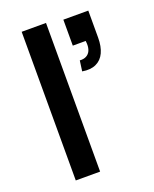

<svg xmlns="http://www.w3.org/2000/svg" viewBox="-138 -813 714 892"><g transform="rotate(-20 219.0 -367.5)"><path d="M80 0V-735H200.3V0ZM288.3 -517.8Q307.8 -516.4 321 -523.6Q334.2 -530.8 340.5 -544.8Q346.8 -558.8 346.2 -578.6Q345.8 -582.4 345.6 -586Q345.4 -589.6 345 -593.3H281.2V-721.7H404.5V-588.3Q404.5 -544.3 390.6 -514.6Q376.8 -484.8 349 -472Q321.3 -459.1 281.2 -466Z"/></g></svg>

Font: Manrope
Style: Regular
Weight: 400
Designer: Mikhail Sharanda
Foundry: Mikhail Sharanda
Version: Version 4.503